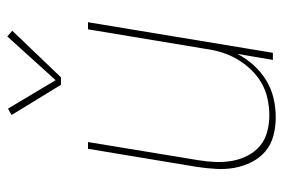

<svg xmlns="http://www.w3.org/2000/svg" viewBox="-148 -640 795 540"><g transform="rotate(-90 250.0 -369.5)"><path d="M191 8Q164 8 139 1.5Q114 -5 95 -21Q76 -37 64.5 -60Q53 -83 48.5 -108Q44 -133 45.5 -159.5Q47 -186 51 -213L102 -520H121L70 -210Q66 -186 65 -162Q64 -138 68 -115Q72 -92 82.5 -71.5Q93 -51 110 -36.5Q127 -22 150 -16Q173 -10 197 -10Q219 -10 242.5 -15Q266 -20 287 -32Q308 -44 325 -62Q342 -80 354 -100.5Q366 -121 373 -143.5Q380 -166 383 -189L438 -520H458L372 0H352L369 -100Q356 -75 337 -54Q318 -33 294 -18.5Q270 -4 243.5 2Q217 8 191 8ZM282 -596 197 -735 215 -745 295 -611 418 -747 434 -733 303 -596Z"/></g></svg>

Font: Iosevka SS04 Thin Oblique
Style: Regular
Weight: 100
Italic angle: -9°
Monospace: yes
Designer: Belleve Invis
Foundry: Belleve Invis
Version: Version 19.0.0; ttfautohint (v1.8.4)